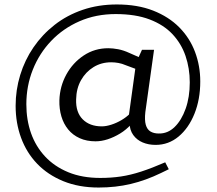

<svg xmlns="http://www.w3.org/2000/svg" viewBox="-20 -701 971 860"><path d="M422 139Q333 139 263.5 110.5Q194 82 146.5 32.5Q99 -17 74.5 -83.5Q50 -150 50 -227Q50 -298 70.5 -365Q91 -432 130 -489Q169 -546 224.5 -589.5Q280 -633 350.5 -657Q421 -681 503 -681Q596 -681 666 -653.5Q736 -626 783 -578.5Q830 -531 853.5 -468.5Q877 -406 877 -336Q877 -256 851 -191.5Q825 -127 780 -89.5Q735 -52 677 -52Q645 -52 619 -63Q593 -74 577 -96Q561 -118 560 -151L555 -168L586 -393L543 -409Q527 -416 510.5 -419Q494 -422 478 -422Q434 -422 399 -400.5Q364 -379 343 -342Q322 -305 321 -256Q319 -198 350.5 -166.5Q382 -135 436 -135Q455 -135 478.5 -142.5Q502 -150 524 -163Q546 -176 562 -192L568 -145Q546 -120 518 -103Q490 -86 462 -77Q434 -68 408 -68Q368 -68 337 -82Q306 -96 285.5 -121Q265 -146 255 -179.5Q245 -213 246 -252Q248 -314 277 -367Q306 -420 355 -452.5Q404 -485 465 -485Q485 -485 509 -480.5Q533 -476 559 -464L609 -442L590 -421L616 -478H670L631 -199Q627 -163 633 -142Q639 -121 654 -112Q669 -103 691 -103Q731 -102 762 -132Q793 -162 811.5 -214Q830 -266 830 -332Q830 -395 811 -450.5Q792 -506 752.5 -548Q713 -590 650 -614Q587 -638 498 -638Q410 -638 336.5 -606Q263 -574 209.5 -518Q156 -462 127 -389Q98 -316 98 -234Q98 -164 119 -104.5Q140 -45 182 0Q224 45 286 70.5Q348 96 429 96Q478 96 521.5 89.5Q565 83 612.5 67.5Q660 52 720 26L736 57L701 74Q633 107 565.5 123Q498 139 422 139Z"/></svg>

Font: REM Medium Light
Style: Regular
Weight: 300
Version: Version 1.005;gftools[0.9.28]